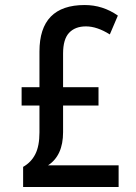

<svg xmlns="http://www.w3.org/2000/svg" viewBox="-20 -744 540 764"><path d="M72 -80Q104 -98 120.5 -130.5Q137 -163 137 -217V-324H66V-397H137V-539Q137 -724 317 -724Q389 -724 449 -682L417 -607Q366 -639 322 -639Q279 -639 255 -613.5Q231 -588 231 -531V-397H372V-324H231V-218Q231 -125 171 -86H452V0H72Z"/></svg>

Font: Noto Sans Mono ExtraCondensed Medium
Style: Regular
Weight: 500
Width: 2
Designer: Monotype Design Team
Foundry: Monotype Imaging Inc.
Version: Version 2.014